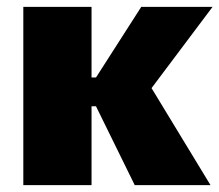

<svg xmlns="http://www.w3.org/2000/svg" viewBox="-20 -540 640 560"><path d="M48 0H247V-230H260L373 0H594L422 -283L600 -520H392L260 -314H247V-520H48Z"/></svg>

Font: Fixel Text Black
Style: Regular
Weight: 900
Width: 4
Designer: AlfaBravo + MacPaw
Foundry: Kyrylo Tkachov, Marchela Mozhyna, Serhii Makarenko, Maria Weinstein, Zakhar Kryvoshyya
Version: Version 1.211